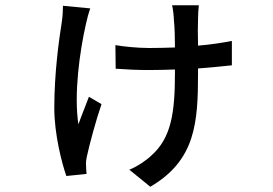

<svg xmlns="http://www.w3.org/2000/svg" viewBox="-20 -623 1040 732"><path d="M220 -601C220 -585 219 -562 216 -542C204 -467 187 -342 187 -211C187 -111 216 0 233 48L310 40C309 31 308 14 308 6C307 -2 309 -18 312 -30C321 -72 346 -165 367 -226L319 -254C306 -219 289 -178 279 -149C261 -263 284 -429 308 -533C311 -548 318 -574 324 -591ZM864 -467C828 -460 784 -453 735 -449C734 -490 734 -531 735 -548C735 -565 736 -585 738 -603H636C639 -593 643 -561 643 -546C646 -519 647 -480 647 -442C615 -441 582 -440 550 -440C502 -440 447 -446 420 -451L421 -361C460 -358 506 -356 547 -356C582 -356 615 -357 647 -358V-346C647 -196 634 -98 557 -30C535 -9 501 13 473 24L553 89C726 -12 735 -156 735 -345V-362C785 -366 828 -370 864 -374Z"/></svg>

Font: Genne Gothic Medium
Style: Regular
Weight: 500
Designer: Ryoko NISHIZUKA (kana & ideographs); Paul D. Hunt (Latin, Greek & Cyrillic); Wenlong ZHANG (bopomofo); Sandoll Communica
Foundry: Adobe Systems Incorporated
Version: Version 1.004;PS 1.004;hotconv 16.6.51;makeotf.lib2.5.65220